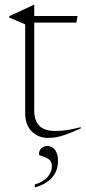

<svg xmlns="http://www.w3.org/2000/svg" viewBox="-20 -580 364 816"><path d="M125.5 -110Q125.5 -68 146.8 -45.8Q168 -23.5 214 -23.5Q241.5 -23.5 265 -27.2Q288.5 -31 323.5 -39.5V-34.5Q282.5 -16.5 259 -8Q235.5 0.5 219 3.2Q202.5 6 182.5 6Q143.5 6 115.2 -21.2Q87 -48.5 87 -100.5V-476.5L19 -505.5V-511Q42.5 -522 53 -526.8Q63.5 -531.5 70 -534.5Q76.5 -537.5 87.8 -542.8Q99 -548 123.5 -559.5H125.5V-512H309.5L304.5 -484H125.5ZM128 204Q162.5 194 181.5 173Q200.5 152 200.5 127Q200.5 105.5 186.8 96.5Q173 87.5 159.2 83.8Q145.5 80 145.5 75.5Q145.5 61 155 50.8Q164.5 40.5 181.5 40.5Q202 40.5 214.2 57.8Q226.5 75 226.5 102.5Q226.5 146.5 201 175Q175.5 203.5 128 216.5Z"/></svg>

Font: Newsreader Display ExtraLight
Style: Regular
Weight: 275
Designer: Hugues Gentile
Foundry: Production Type
Version: Version 1.001